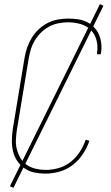

<svg xmlns="http://www.w3.org/2000/svg" viewBox="-20 -833 540 930"><path d="M200 8Q173 8 146.5 2.5Q120 -3 99 -17.5Q78 -32 63.5 -53.5Q49 -75 43 -100.5Q37 -126 37.5 -153.5Q38 -181 42 -208L99 -553Q103 -578 111.5 -602.5Q120 -627 134 -650Q148 -673 168 -691.5Q188 -710 211.5 -722Q235 -734 261 -738.5Q287 -743 311 -743Q335 -743 358 -739.5Q381 -736 400.5 -726.5Q420 -717 435.5 -701Q451 -685 459.5 -665Q468 -645 470.5 -622Q473 -599 469 -575L468 -570H449L450 -575Q455 -606 448 -636Q441 -666 420.5 -687Q400 -708 370.5 -716.5Q341 -725 310 -725Q287 -725 264 -720.5Q241 -716 219.5 -705Q198 -694 180 -676.5Q162 -659 149.5 -638.5Q137 -618 130 -595.5Q123 -573 119 -550L62 -205Q58 -181 57 -156Q56 -131 62 -108.5Q68 -86 80 -66Q92 -46 111 -33.5Q130 -21 153.5 -15.5Q177 -10 202 -10Q233 -10 264.5 -19Q296 -28 322 -48.5Q348 -69 366.5 -97.5Q385 -126 395 -156L413 -151Q402 -118 381.5 -87Q361 -56 332.5 -34Q304 -12 269 -2Q234 8 200 8ZM45 77 28 69 464 -813 481 -805Z"/></svg>

Font: Iosevka Thin
Style: Italic
Weight: 100
Italic angle: -9°
Monospace: yes
Designer: Belleve Invis
Foundry: Belleve Invis
Version: Version 32.5.0; ttfautohint (v1.8.4)